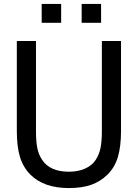

<svg xmlns="http://www.w3.org/2000/svg" viewBox="-20 -934 696 969"><path d="M288.6 -818.8H190.4V-914.1H288.6ZM490.2 -818.8H392.1V-914.1H490.2ZM134.3 -51.8Q96.7 -89.4 80.8 -141.8Q64.9 -194.3 64.9 -273.4V-727.1H161.6V-273.4Q161.6 -220.7 168.2 -187Q174.8 -153.3 192.9 -127Q232.4 -67.4 327.6 -67.4Q373.5 -67.4 408.7 -82.8Q443.8 -98.1 462.9 -127Q480.5 -153.8 487.3 -187.3Q494.1 -220.7 494.1 -271V-727.1H590.8V-273.4Q590.8 -195.3 575 -141.8Q559.1 -88.4 521.5 -51.8Q486.3 -17.6 439.9 -1.2Q393.6 15.1 327.6 15.1Q202.1 15.1 134.3 -51.8Z"/></svg>

Font: SG Kara Bold
Style: Regular
Weight: 400
Designer: Damoon Khanjanzadeh
Version: Version 1.000